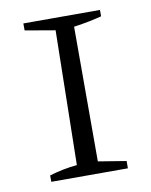

<svg xmlns="http://www.w3.org/2000/svg" viewBox="-66 -571 490 622"><g transform="rotate(-10 179.5 -260.5)"><path d="M53 0V-21Q76 -28 99 -32.5Q122 -37 144 -39L152 -481L53 -498V-521H305V-500Q286 -495 263.5 -490.5Q241 -486 213 -482V-39L305 -24V0Z"/></g></svg>

Font: Piazzolla SC Light
Style: Regular
Weight: 300
Designer: Juan Pablo del Peral
Foundry: Huerta Tipografica
Version: Version 1.330